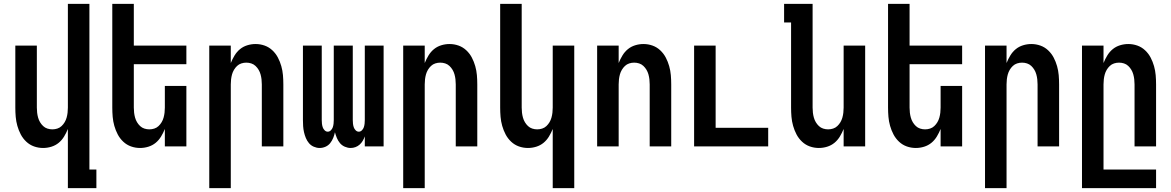

<svg xmlns="http://www.w3.org/2000/svg" viewBox="-20 -755 6040 990"><path d="M330 215V-90Q322 -70 310.5 -51Q299 -32 282.5 -18.5Q266 -5 245 1.5Q224 8 202 8Q178 8 155.5 0Q133 -8 115.5 -24.5Q98 -41 87 -62Q76 -83 69.5 -106Q63 -129 61 -152.5Q59 -176 59 -200V-520H170V-200Q170 -187 171.5 -174Q173 -161 176.5 -148.5Q180 -136 186.5 -125Q193 -114 202.5 -105Q212 -96 224.5 -92Q237 -88 250 -88Q263 -88 275.5 -92Q288 -96 297.5 -105Q307 -114 313.5 -125Q320 -136 323.5 -148.5Q327 -161 328.5 -174Q330 -187 330 -200V-735H441V119H477V215Z M702 8Q678 8 655.5 0Q633 -8 615.5 -24.5Q598 -41 587 -62Q576 -83 569.5 -106Q563 -129 561 -152.5Q559 -176 559 -200V-735H670V-520H941V-424H670V-200Q670 -187 671.5 -174Q673 -161 676.5 -148.5Q680 -136 686.5 -125Q693 -114 702.5 -105Q712 -96 724.5 -92Q737 -88 750 -88Q763 -88 775.5 -92Q788 -96 797.5 -105Q807 -114 813.5 -125Q820 -136 823.5 -148.5Q827 -161 828.5 -174Q830 -187 830 -200V-312H941V0H830V-90Q822 -70 810.5 -51Q799 -32 782.5 -18.5Q766 -5 745 1.5Q724 8 702 8Z M1059 215V-520H1170V-430Q1178 -450 1189.5 -469Q1201 -488 1217.5 -501.5Q1234 -515 1255 -521.5Q1276 -528 1298 -528Q1322 -528 1344.5 -520Q1367 -512 1384.5 -495.5Q1402 -479 1413 -458Q1424 -437 1430.5 -414Q1437 -391 1439 -367.5Q1441 -344 1441 -320V0H1330V-320Q1330 -333 1328.5 -346Q1327 -359 1323.5 -371.5Q1320 -384 1313.5 -395Q1307 -406 1297.5 -415Q1288 -424 1275.5 -428Q1263 -432 1250 -432Q1237 -432 1224.5 -428Q1212 -424 1202.5 -415Q1193 -406 1186.5 -395Q1180 -384 1176.5 -371.5Q1173 -359 1171.5 -346Q1170 -333 1170 -320V215Z M1628 8Q1613 8 1598 1.5Q1583 -5 1573 -17Q1563 -29 1557 -43.5Q1551 -58 1547.5 -73.5Q1544 -89 1543 -104.5Q1542 -120 1542 -136V-520H1639V-136Q1639 -127 1640 -117.5Q1641 -108 1644 -99Q1647 -90 1654 -83Q1661 -76 1670 -76Q1679 -76 1686 -83Q1693 -90 1696 -99Q1699 -108 1700 -117.5Q1701 -127 1701 -136V-520H1799V-136Q1799 -127 1800 -117.5Q1801 -108 1804 -99Q1807 -90 1814 -83Q1821 -76 1830 -76Q1839 -76 1846 -83Q1853 -90 1856 -99Q1859 -108 1860 -117.5Q1861 -127 1861 -136V-520H1958V0H1861V-52Q1857 -40 1850.5 -29Q1844 -18 1834.5 -9.5Q1825 -1 1813 3.5Q1801 8 1788 8Q1773 8 1758 1.5Q1743 -5 1733 -17Q1723 -29 1717 -43.5Q1711 -58 1707 -73Q1704 -58 1698 -43.5Q1692 -29 1682.5 -17Q1673 -5 1658.5 1.5Q1644 8 1628 8Z M2059 215V-520H2170V-430Q2178 -450 2189.5 -469Q2201 -488 2217.5 -501.5Q2234 -515 2255 -521.5Q2276 -528 2298 -528Q2322 -528 2344.5 -520Q2367 -512 2384.5 -495.5Q2402 -479 2413 -458Q2424 -437 2430.5 -414Q2437 -391 2439 -367.5Q2441 -344 2441 -320V0H2330V-320Q2330 -333 2328.5 -346Q2327 -359 2323.5 -371.5Q2320 -384 2313.5 -395Q2307 -406 2297.5 -415Q2288 -424 2275.5 -428Q2263 -432 2250 -432Q2237 -432 2224.5 -428Q2212 -424 2202.5 -415Q2193 -406 2186.5 -395Q2180 -384 2176.5 -371.5Q2173 -359 2171.5 -346Q2170 -333 2170 -320V215Z M2830 215V-90Q2822 -70 2810.5 -51Q2799 -32 2782.5 -18.5Q2766 -5 2745 1.5Q2724 8 2702 8Q2678 8 2655.5 0Q2633 -8 2615.5 -24.5Q2598 -41 2587 -62Q2576 -83 2569.5 -106Q2563 -129 2561 -152.5Q2559 -176 2559 -200V-735H2670V-200Q2670 -187 2671.5 -174Q2673 -161 2676.5 -148.5Q2680 -136 2686.5 -125Q2693 -114 2702.5 -105Q2712 -96 2724.5 -92Q2737 -88 2750 -88Q2763 -88 2775.5 -92Q2788 -96 2797.5 -105Q2807 -114 2813.5 -125Q2820 -136 2823.5 -148.5Q2827 -161 2828.5 -174Q2830 -187 2830 -200V-520H2941V215Z M3059 0V-520H3170V-430Q3178 -450 3189.5 -469Q3201 -488 3217.5 -501.5Q3234 -515 3255 -521.5Q3276 -528 3298 -528Q3322 -528 3344.5 -520Q3367 -512 3384.5 -495.5Q3402 -479 3413 -458Q3424 -437 3430.5 -414Q3437 -391 3439 -367.5Q3441 -344 3441 -320V0H3330V-320Q3330 -333 3328.5 -346Q3327 -359 3323.5 -371.5Q3320 -384 3313.5 -395Q3307 -406 3297.5 -415Q3288 -424 3275.5 -428Q3263 -432 3250 -432Q3237 -432 3224.5 -428Q3212 -424 3202.5 -415Q3193 -406 3186.5 -395Q3180 -384 3176.5 -371.5Q3173 -359 3171.5 -346Q3170 -333 3170 -320V0Z M3559 0V-520H3670V-96H3941V0Z M4202 8Q4178 8 4155.5 0Q4133 -8 4115.5 -24.5Q4098 -41 4087 -62Q4076 -83 4069.5 -106Q4063 -129 4061 -152.5Q4059 -176 4059 -200V-639H4023V-735H4170V-200Q4170 -187 4171.5 -174Q4173 -161 4176.5 -148.5Q4180 -136 4186.5 -125Q4193 -114 4202.5 -105Q4212 -96 4224.5 -92Q4237 -88 4250 -88Q4263 -88 4275.5 -92Q4288 -96 4297.5 -105Q4307 -114 4313.5 -125Q4320 -136 4323.5 -148.5Q4327 -161 4328.5 -174Q4330 -187 4330 -200V-520H4441V0H4330V-90Q4322 -70 4310.5 -51Q4299 -32 4282.5 -18.5Q4266 -5 4245 1.5Q4224 8 4202 8Z M4702 8Q4678 8 4655.5 0Q4633 -8 4615.5 -24.5Q4598 -41 4587 -62Q4576 -83 4569.5 -106Q4563 -129 4561 -152.5Q4559 -176 4559 -200V-735H4670V-520H4941V-424H4670V-200Q4670 -187 4671.5 -174Q4673 -161 4676.5 -148.5Q4680 -136 4686.5 -125Q4693 -114 4702.5 -105Q4712 -96 4724.5 -92Q4737 -88 4750 -88Q4763 -88 4775.5 -92Q4788 -96 4797.5 -105Q4807 -114 4813.5 -125Q4820 -136 4823.5 -148.5Q4827 -161 4828.5 -174Q4830 -187 4830 -200V-312H4941V0H4830V-90Q4822 -70 4810.5 -51Q4799 -32 4782.5 -18.5Q4766 -5 4745 1.5Q4724 8 4702 8Z M5059 215V-520H5170V-430Q5178 -450 5189.5 -469Q5201 -488 5217.5 -501.5Q5234 -515 5255 -521.5Q5276 -528 5298 -528Q5322 -528 5344.5 -520Q5367 -512 5384.5 -495.5Q5402 -479 5413 -458Q5424 -437 5430.5 -414Q5437 -391 5439 -367.5Q5441 -344 5441 -320V0H5330V-320Q5330 -333 5328.5 -346Q5327 -359 5323.5 -371.5Q5320 -384 5313.5 -395Q5307 -406 5297.5 -415Q5288 -424 5275.5 -428Q5263 -432 5250 -432Q5237 -432 5224.5 -428Q5212 -424 5202.5 -415Q5193 -406 5186.5 -395Q5180 -384 5176.5 -371.5Q5173 -359 5171.5 -346Q5170 -333 5170 -320V215Z M5559 215V-520H5670V-430Q5678 -450 5689.5 -469Q5701 -488 5717.5 -501.5Q5734 -515 5755 -521.5Q5776 -528 5798 -528Q5822 -528 5844.5 -520Q5867 -512 5884.5 -495.5Q5902 -479 5913 -458Q5924 -437 5930.5 -414Q5937 -391 5939 -367.5Q5941 -344 5941 -320V0H5830V-320Q5830 -333 5828.5 -346Q5827 -359 5823.5 -371.5Q5820 -384 5813.5 -395Q5807 -406 5797.5 -415Q5788 -424 5775.5 -428Q5763 -432 5750 -432Q5737 -432 5724.5 -428Q5712 -424 5702.5 -415Q5693 -406 5686.5 -395Q5680 -384 5676.5 -371.5Q5673 -359 5671.5 -346Q5670 -333 5670 -320V119H5941V215Z"/></svg>

Font: Moesevka
Style: Bold
Weight: 700
Monospace: yes
Designer: Belleve Invis
Foundry: Belleve Invis
Version: Version 32.5.0; ttfautohint (v1.8.4)